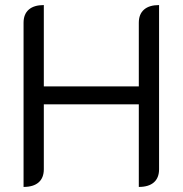

<svg xmlns="http://www.w3.org/2000/svg" viewBox="-20 -729 721 758"><path d="M73 -639Q73 -673 93.5 -691Q114 -709 153 -709V-388H528V-639Q528 -673 548.5 -691Q569 -709 608 -709V-61Q608 -27 587.5 -9Q567 9 528 9V-317H153V-61Q153 -27 132.5 -9Q112 9 73 9Z"/></svg>

Font: K2D Light
Style: Regular
Weight: 300
Designer: Katatrad Aksorn Co.,Ltd.
Foundry: Cadson Demak Co.,Ltd.
Version: Version 1.000; ttfautohint (v1.6)